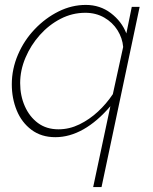

<svg xmlns="http://www.w3.org/2000/svg" viewBox="-20 -548 621 781"><path d="M429 -116Q376 -54 319.5 -22Q263 10 205 10Q148 10 108 -20Q68 -50 48 -99Q28 -148 28 -205Q28 -267 53 -325.5Q78 -384 121.5 -429.5Q165 -475 218.5 -501.5Q272 -528 329 -528Q387 -528 431 -494.5Q475 -461 494 -412L516 -520H548L393 213H359ZM218 -22Q262 -22 303 -42Q344 -62 378.5 -94Q413 -126 439 -165L481 -357Q478 -393 458 -425Q438 -457 404 -476.5Q370 -496 327 -496Q274 -496 226.5 -471.5Q179 -447 142 -405.5Q105 -364 83.5 -313Q62 -262 62 -210Q62 -159 81 -116Q100 -73 134.5 -47.5Q169 -22 218 -22Z"/></svg>

Font: Raleway Thin ExtraLight
Style: Italic
Weight: 250
Italic angle: -12°
Version: Version 4.026